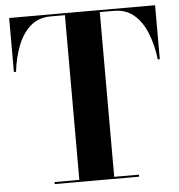

<svg xmlns="http://www.w3.org/2000/svg" viewBox="-53 -800 792 850"><g transform="rotate(-5 343.0 -375.0)"><path d="M156 -9H266V-741H202.5Q149 -741 113 -709.8Q77 -678.5 56.5 -626Q36 -573.5 28.5 -510H19V-750H667.5V-510H658.5Q651 -573.5 630.2 -626Q609.5 -678.5 573.5 -709.8Q537.5 -741 484 -741H421V-9H531V0H156Z"/></g></svg>

Font: Bodoni* 24pt
Style: Bold
Weight: 700
Version: Version 2.3